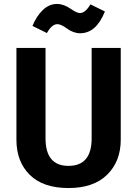

<svg xmlns="http://www.w3.org/2000/svg" viewBox="-20 -934 694 970"><path d="M385 -766Q351 -766 318 -790Q288 -812 270 -812Q242 -812 217 -767L144 -803Q164 -852 196 -883Q228 -914 268 -914Q302 -914 338 -889Q368 -868 384 -868Q411 -868 437 -912L510 -876Q466 -766 385 -766ZM590 -692V-228Q590 -119 521.5 -51.5Q453 16 326 16Q198 16 130.5 -50.5Q63 -117 63 -228V-692H210V-235Q210 -96 326 -96Q443 -96 443 -235V-692Z"/></svg>

Font: Fira Sans SemiBold
Style: Regular
Weight: 600
Designer: bBox Type GmbH & Carrois Corporate GbR & Edenspiekermann AG
Foundry: bBox Type GmbH & Carrois Corporate GbR & Edenspiekermann AG
Version: Version 4.301;PS 004.301;hotconv 1.0.88;makeotf.lib2.5.64775